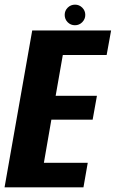

<svg xmlns="http://www.w3.org/2000/svg" viewBox="-49 -806 498 826"><path d="M-29.4 0H310L328.5 -105.7H139.8L172 -291.3H349.6L368 -393.8H190.4L221.2 -569.3H409.8L429 -675H89.6ZM273.4 -697.4Q292 -697.4 305 -710.7Q317.9 -724.1 317.9 -742Q317.9 -760.1 304.9 -773.1Q291.9 -786 273.9 -786Q255.3 -786 242.3 -773.1Q229.3 -760.1 229.3 -742Q229.3 -723.4 242.1 -710.4Q254.9 -697.4 273.4 -697.4Z"/></svg>

Font: Anybody Thin Condensed
Style: Italic
Weight: 100
Width: 3
Italic angle: -10°
Version: Version 1.113;gftools[0.9.25]